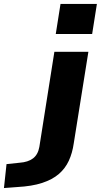

<svg xmlns="http://www.w3.org/2000/svg" viewBox="-152 -758 510 971"><path d="M130 -586 154 -738H338L314 -586ZM-132 193 -119 72 -53 65Q-10 62 15 43Q40 24 47 -15L123 -496H295L221 -33Q214 16 196 55Q178 94 145.5 122Q113 150 61.5 167Q10 184 -66 188Z"/></svg>

Font: Nunito Sans 10pt Expanded ExtraBold
Style: Italic
Weight: 800
Width: 7
Italic angle: -9°
Designer: Vernon Adams
Foundry: Vernon Adams
Version: Version 3.101;gftools[0.9.27]